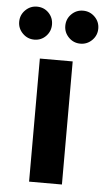

<svg xmlns="http://www.w3.org/2000/svg" viewBox="-96 -742 425 777"><g transform="rotate(5 116.5 -354.0)"><path d="M185.7 -500V0H52.3V-500ZM23 -574.3Q-4.7 -574.3 -24.3 -594.1Q-44 -613.9 -44 -641Q-44 -669.1 -24.2 -688.7Q-4.4 -708.3 22.7 -708.3Q51 -708.3 70.2 -688.8Q89.3 -669.2 89.3 -641.3Q89.3 -613.7 70.2 -594Q51 -574.3 23 -574.3ZM210.3 -574.3Q182.3 -574.3 162.8 -594.1Q143.3 -613.9 143.3 -641Q143.3 -669.1 162.9 -688.7Q182.6 -708.3 210 -708.3Q237.7 -708.3 257.5 -688.8Q277.3 -669.2 277.3 -641.3Q277.3 -613.7 257.6 -594Q237.9 -574.3 210.3 -574.3Z"/></g></svg>

Font: Nata Sans
Style: Regular
Weight: 400
Designer: Daniel Uzquiano Cruz
Version: Version 1.001